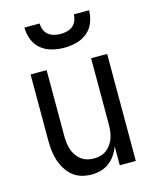

<svg xmlns="http://www.w3.org/2000/svg" viewBox="-113 -816 726 901"><g transform="rotate(-15 250.0 -366.0)"><path d="M220 8Q195 8 171 1Q147 -6 128.5 -21.5Q110 -37 97 -58.5Q84 -80 76.5 -103.5Q69 -127 66.5 -151.5Q64 -176 64 -200V-520H142V-200Q142 -183 144 -166.5Q146 -150 151 -134.5Q156 -119 165.5 -105Q175 -91 188 -81Q201 -71 217 -66.5Q233 -62 250 -62Q267 -62 283 -66.5Q299 -71 312 -81Q325 -91 334.5 -105Q344 -119 349 -134.5Q354 -150 356 -166.5Q358 -183 358 -200V-520H436V0H358V-91Q350 -70 337 -51Q324 -32 305.5 -18Q287 -4 264.5 2Q242 8 220 8ZM250 -600Q220 -600 190.5 -607.5Q161 -615 138 -634Q115 -653 104 -681.5Q93 -710 93 -740H167Q167 -724 173 -709Q179 -694 191 -684.5Q203 -675 218.5 -671Q234 -667 250 -667Q266 -667 281.5 -671Q297 -675 309 -684.5Q321 -694 327 -709Q333 -724 333 -740H407Q407 -710 396 -681.5Q385 -653 362 -634Q339 -615 309.5 -607.5Q280 -600 250 -600Z"/></g></svg>

Font: Iosevka NFM
Style: Regular
Weight: 400
Monospace: yes
Designer: Belleve Invis
Foundry: Belleve Invis
Version: Version 29.0.4; ttfautohint (v1.8.4);Nerd Fonts 3.3.0